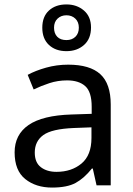

<svg xmlns="http://www.w3.org/2000/svg" viewBox="-20 -837 601 867"><path d="M288 -545Q386 -545 433 -502Q480 -459 480 -365V0H416L399 -76H395Q360 -32 321.5 -11Q283 10 215 10Q142 10 94 -28.5Q46 -67 46 -149Q46 -229 109 -272.5Q172 -316 303 -320L394 -323V-355Q394 -422 365 -448Q336 -474 283 -474Q241 -474 203 -461.5Q165 -449 132 -433L105 -499Q140 -518 188 -531.5Q236 -545 288 -545ZM314 -259Q214 -255 175.5 -227Q137 -199 137 -148Q137 -103 164.5 -82Q192 -61 235 -61Q303 -61 348 -98.5Q393 -136 393 -214V-262ZM280 -606Q231 -606 201 -634Q171 -662 171 -712Q171 -762 201 -789.5Q231 -817 280 -817Q327 -817 359 -789.5Q391 -762 391 -713Q391 -662 359.5 -634Q328 -606 280 -606ZM280 -656Q305 -656 320.5 -671Q336 -686 336 -712Q336 -738 320 -753Q304 -768 280 -768Q256 -768 240 -753Q224 -738 224 -712Q224 -686 238.5 -671Q253 -656 280 -656Z"/></svg>

Font: Noto Sans Cypro Minoan
Style: Regular
Weight: 400
Designer: David Williams
Foundry: David Williams
Version: Version 1.503; ttfautohint (v1.8.4.7-5d5b)